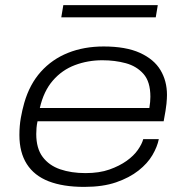

<svg xmlns="http://www.w3.org/2000/svg" viewBox="-20 -720 728 752"><path d="M310 12Q227 12 170.5 -10Q114 -32 85 -77.5Q56 -123 56 -191Q56 -227 61.5 -258Q67 -289 75 -317Q96 -390 140 -439Q184 -488 246.5 -513Q309 -538 386 -538Q473 -538 528 -513Q583 -488 608.5 -445.5Q634 -403 634 -348Q634 -335 632 -313.5Q630 -292 621 -245H127Q124 -231 123 -219Q122 -207 122 -195Q122 -139 147 -105.5Q172 -72 215.5 -57Q259 -42 315 -42Q369 -42 408.5 -56Q448 -70 476 -90Q504 -110 520 -133Q536 -156 541 -175H602Q596 -145 577 -112.5Q558 -80 522.5 -52Q487 -24 435 -6Q383 12 310 12ZM136 -297H565Q567 -310 568 -320.5Q569 -331 569 -341Q569 -400 542 -430.5Q515 -461 472.5 -472.5Q430 -484 381 -484Q324 -484 273.5 -465Q223 -446 187 -404.5Q151 -363 136 -297ZM220 -652 228 -700H598L590 -652Z"/></svg>

Font: Archivo Expanded ExtraLight
Style: Italic
Weight: 250
Width: 7
Italic angle: -10°
Designer: Hector Gatti
Foundry: Omnibus-Type
Version: Version 2.001